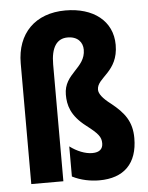

<svg xmlns="http://www.w3.org/2000/svg" viewBox="-54 -810 668 864"><g transform="rotate(-5 279.5 -377.5)"><path d="M486 -591C486 -700 399 -765 274 -765C137 -765 53 -680 53 -545V0H198V-528C198 -604 224 -643 273 -643C319 -643 341 -615 341 -582C341 -498 243 -483 243 -387C243 -341 254 -292 322 -240C374 -200 387 -184 387 -155C387 -130 372 -115 339 -115C307 -115 270 -130 238 -154V-18C277 2 321 10 360 10C471 10 533 -51 533 -166C533 -240 501 -282 442 -329C405 -357 389 -379 389 -397C389 -452 486 -468 486 -591Z"/></g></svg>

Font: Noto Sans Myanmar ExtraCondensed ExtraBold
Style: Regular
Weight: 800
Width: 2
Designer: Monotype Design Team
Foundry: Monotype Imaging Inc.
Version: Version 2.107